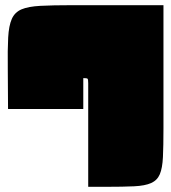

<svg xmlns="http://www.w3.org/2000/svg" viewBox="-20 -720 660 740"><path d="M610 -700V-225Q610 -158 608 -115Q606 -72 596 -48.5Q586 -25 562.5 -14.5Q539 -4 497 -2Q455 0 388 0H320V-399Q320 -414 317.5 -416.5Q315 -419 301 -419V-300H11L10 -455Q9 -529 11.5 -575Q14 -621 25.5 -647Q37 -673 63 -684Q89 -695 136 -697.5Q183 -700 256 -700Z"/></svg>

Font: Badeen Display
Style: Regular
Weight: 400
Version: Version 1.000; ttfautohint (v1.8.4.7-5d5b)